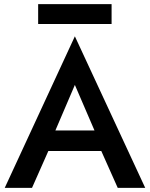

<svg xmlns="http://www.w3.org/2000/svg" viewBox="-20 -916 730 936"><path d="M162 -180H532L510 -280H185ZM345 -502 457 -242 459 -213 554 0H688L345 -739L3 0H136L233 -219L235 -245ZM166 -799H524V-896H166Z"/></svg>

Font: Jost Medium
Style: Regular
Weight: 500
Version: Version 3.710